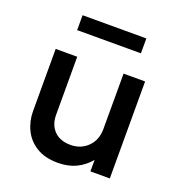

<svg xmlns="http://www.w3.org/2000/svg" viewBox="-128 -799 860 921"><g transform="rotate(20 302.0 -338.0)"><path d="M267.5 15Q201 15 157.8 -11.8Q114.5 -38.5 93 -82.5Q71.5 -126.5 71.5 -178.5V-495H181.5V-199Q181.5 -148 211.5 -117.2Q241.5 -86.5 295.5 -86.5Q347.5 -86.5 382.8 -121.2Q418 -156 418 -212.5V-495H528V0H429V-58.5Q400 -23.5 360 -4.2Q320 15 267.5 15ZM137.5 -615V-691H463V-615Z"/></g></svg>

Font: Geologica
Style: Regular
Weight: 400
Designer: Sindre Bremnes, Frode Helland
Foundry: Monokrom Skriftforlag AS
Version: Version 1.010; ttfautohint (v1.8.4.7-5d5b);gftools[0.9.28]